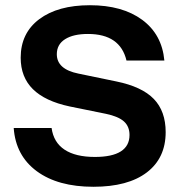

<svg xmlns="http://www.w3.org/2000/svg" viewBox="-20 -705 687 735"><path d="M337.5 10Q201.7 10 120.8 -49.6Q40 -109.2 32.5 -215H177.5Q185 -160 227.1 -132.1Q269.2 -104.2 343.3 -104.2Q409.2 -104.2 442.5 -125.4Q475.8 -146.7 475.8 -188.3Q475.8 -220.8 454.6 -240Q433.3 -259.2 385.8 -269.2L246.7 -297.5Q152.5 -317.5 105.8 -363.8Q59.2 -410 59.2 -484.2Q59.2 -578.3 130.4 -631.7Q201.7 -685 324.2 -685Q448.3 -685 524.2 -629.2Q600 -573.3 609.2 -473.3H464.2Q440 -575 316.7 -575Q260.8 -575 229.2 -555Q197.5 -535 197.5 -497.5Q197.5 -440 280 -423.3L425 -393.3Q523.3 -373.3 568.8 -326.2Q614.2 -279.2 614.2 -199.2Q614.2 -100 542.1 -45Q470 10 337.5 10Z"/></svg>

Font: Funnel Display
Style: Bold
Weight: 700
Designer: NORD ID, Kristian Moeller
Foundry: Dicotype
Version: Version 1.000